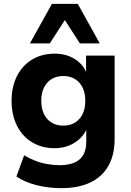

<svg xmlns="http://www.w3.org/2000/svg" viewBox="-20 -784 679 995"><path d="M298 191Q232 191 171 176Q110 161 65 131L105 21Q132 37 163 49Q194 61 226.5 66.5Q259 72 288 72Q358 72 392.5 42Q427 12 427 -49V-118H430Q412 -73 366.5 -44.5Q321 -16 264 -16Q197 -16 146.5 -46.5Q96 -77 68 -132.5Q40 -188 40 -261Q40 -335 68 -390Q96 -445 146.5 -475.5Q197 -506 264 -506Q323 -506 367.5 -478Q412 -450 429 -404H426V-496H574V-64Q574 18 542 75Q510 132 448.5 161.5Q387 191 298 191ZM308 -133Q360 -133 391 -167.5Q422 -202 422 -262Q422 -321 391 -355.5Q360 -390 308 -390Q256 -390 225 -355.5Q194 -321 194 -262Q194 -202 225 -167.5Q256 -133 308 -133ZM135 -559 249 -764H383L497 -559H394L316 -680L238 -559Z"/></svg>

Font: Nunito Sans 10pt ExtraBold
Style: Regular
Weight: 800
Designer: Vernon Adams
Foundry: Vernon Adams
Version: Version 3.101;gftools[0.9.27]